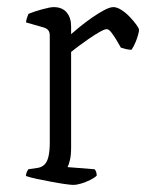

<svg xmlns="http://www.w3.org/2000/svg" viewBox="-20 -520 411 540"><path d="M186 0Q179 0 161.5 -2.5Q144 -5 123 -9Q102 -13 83 -17Q64 -21 53 -25Q53 -31 55.5 -36.5Q58 -42 60 -44L87 -48Q98 -50 105.5 -57.5Q113 -65 116.5 -80.5Q120 -96 120 -119V-420Q120 -429 116 -434.5Q112 -440 102 -443L53 -457Q54 -465 56.5 -471.5Q59 -478 60 -481Q74 -487 97.5 -493.5Q121 -500 131 -500Q155 -500 167.5 -485Q180 -470 180 -446V-424Q189 -432 205 -445Q221 -458 239 -470.5Q257 -483 273 -491.5Q289 -500 299 -500Q309 -500 321.5 -492Q334 -484 345 -472.5Q356 -461 363.5 -450.5Q371 -440 371 -436Q371 -432 368.5 -422.5Q366 -413 361.5 -402Q357 -391 350 -380Q341 -380 332.5 -382.5Q324 -385 320 -386Q315 -395 307.5 -407.5Q300 -420 293 -429Q286 -438 280 -438Q274 -438 260 -430Q246 -422 230 -411Q214 -400 200 -389.5Q186 -379 180 -374V-105Q180 -83 176.5 -69Q173 -55 170 -50L246 -44Q248 -42 250 -37.5Q252 -33 252 -26Q246 -20 234 -14Q222 -8 209 -4Q196 0 186 0Z"/></svg>

Font: Texturina 12pt Thin
Style: Regular
Weight: 250
Designer: Guillermo Torres Carreño
Foundry: Omnibus-Type
Version: Version 1.002